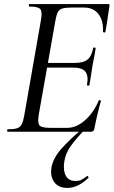

<svg xmlns="http://www.w3.org/2000/svg" viewBox="-20 -645 559 940"><path d="M17 0Q15 0 15 -6Q15 -12 17 -12Q48 -12 63.5 -17Q79 -22 86.5 -37Q94 -52 99 -81L180 -544Q188 -587 177.5 -600Q167 -613 124 -613Q121 -613 121 -619Q121 -625 124 -625H510Q518 -625 516 -616Q513 -598 509.5 -573.5Q506 -549 502.5 -526Q499 -503 496 -489Q495 -485 489.5 -486Q484 -487 484 -490Q487 -543 462.5 -575.5Q438 -608 392 -608H330Q300 -608 284.5 -603Q269 -598 262.5 -584.5Q256 -571 251 -543L170 -85Q163 -44 173 -31.5Q183 -19 226 -19H309Q354 -19 396 -56Q438 -93 463 -152Q464 -155 470 -154Q476 -153 474 -150Q466 -123 457 -85Q448 -47 442 -15Q439 0 426 0ZM418 -229Q417 -225 411 -225.5Q405 -226 406 -230Q414 -274 398 -294Q382 -314 340 -314H178L182 -337H347Q388 -337 408.5 -353.5Q429 -370 436 -409Q437 -413 443 -412.5Q449 -412 448 -407Q444 -378 440 -361Q436 -344 433 -325Q429 -302 426 -279Q423 -256 418 -229ZM310 275Q266 275 245.5 246.5Q225 218 232 175Q240 128 283 80.5Q326 33 383 -14L392 -7Q356 30 328.5 67Q301 104 295 145Q288 187 301.5 214Q315 241 350 241Q369 241 382 233.5Q395 226 406 217Q408 215 411.5 219.5Q415 224 413 226Q385 252 360 263.5Q335 275 310 275Z"/></svg>

Font: Cormorant Medium
Style: Italic
Weight: 500
Italic angle: -10°
Designer: Christian Thalmann (Catharsis Fonts)
Foundry: Catharsis Fonts
Version: Version 4.000